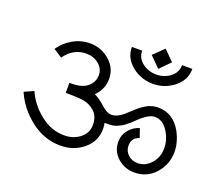

<svg xmlns="http://www.w3.org/2000/svg" viewBox="-92 -702 888 773"><g transform="rotate(20 352.0 -315.0)"><path d="M367 -206Q370 -194 370 -182Q370 -128 329 -93.5Q288 -59 231 -59Q161 -59 103 -104Q45 -149 18 -212L58 -230Q80 -179 127.5 -141Q175 -103 231 -103Q270 -103 298 -125Q326 -147 326 -182Q326 -219 304 -238.5Q282 -258 256 -262Q230 -266 187 -266H179V-309H187Q235 -309 257.5 -329.5Q280 -350 280 -378Q280 -406 257.5 -424.5Q235 -443 204 -443Q148 -443 113 -393L76 -417Q96 -447 130 -467Q164 -487 204 -487Q252 -487 288 -455.5Q324 -424 324 -378Q324 -334 291 -301Q314 -290 338 -268Q362 -246 381 -246Q395 -246 408.5 -253Q422 -260 429.5 -266.5Q437 -273 453 -288Q492 -325 519 -333Q534 -338 550 -338Q614 -338 649 -276Q672 -233 672 -192Q672 -139 637 -99Q602 -59 547 -59Q506 -59 475.5 -86Q445 -113 445 -153Q445 -183 463 -205Q481 -227 508 -235L521 -197Q489 -187 489 -153Q489 -130 506 -114.5Q523 -99 547 -99Q580 -99 604 -126Q628 -153 628 -192Q628 -226 610 -257Q586 -298 550 -298Q524 -298 485 -261L476 -252Q467 -243 464 -241Q461 -239 452 -231.5Q443 -224 437 -221Q431 -218 421.5 -213.5Q412 -209 402 -207.5Q392 -206 381 -206ZM581 -531H625Q625 -483 585.5 -451.5Q546 -420 496 -420Q445 -420 405.5 -451.5Q366 -483 366 -531H410Q410 -500 435.5 -480Q461 -460 496 -460Q530 -460 555.5 -480Q581 -500 581 -531ZM496 -484 452 -528 496 -571 539 -528Z"/></g></svg>

Font: Bhavuka
Style: Regular
Weight: 400
Version: 2.94.0; ttfautohint (v1.2) -l 7 -r 28 -G 50 -x 13 -D deva -f